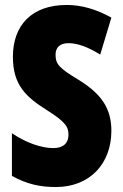

<svg xmlns="http://www.w3.org/2000/svg" viewBox="-20 -744 494 774"><path d="M429 -217C429 -312 383 -369 297 -422C216 -471 204 -486 204 -524C204 -550 219 -570 256 -570C292 -570 334 -555 384 -524L429 -673C368 -707 308 -724 249 -724C108 -724 32 -642 32 -515C32 -401 85 -353 169 -300C247 -251 256 -231 256 -200C256 -169 237 -147 195 -147C146 -147 84 -169 28 -207V-35C89 -1 143 10 205 10C342 10 429 -84 429 -217Z"/></svg>

Font: Noto Sans Telugu ExtraCondensed Black
Style: Regular
Weight: 900
Width: 2
Designer: Jelle Bosma - Monotype Design Team
Foundry: Monotype Imaging Inc.
Version: Version 2.005